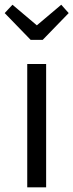

<svg xmlns="http://www.w3.org/2000/svg" viewBox="-41 -799 313 819"><path d="M220.2 -778.8 252 -743.2 141.1 -628.9H89.8L-21 -743.2L12.2 -778.8L116.2 -690.9ZM155.8 -525.9V0H75.2V-525.9Z"/></svg>

Font: Fira Sans Compressed Book
Style: Regular
Weight: 350
Width: 1
Designer: Carrois Corporate & Edenspiekermann AG
Foundry: Carrois Corporate GbR & Edenspiekermann AG
Version: Version 4.203;PS 004.203;hotconv 1.0.88;makeotf.lib2.5.64775